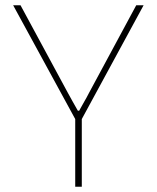

<svg xmlns="http://www.w3.org/2000/svg" viewBox="-20 -500 596 730"><path d="M526 -480 287 -40H270L30 -480H58L238 -147Q247 -131 256.5 -113.5Q266 -96 276 -79H281Q290 -96 300 -113Q310 -130 318 -146L498 -480ZM291 -71V210H266V-71Z"/></svg>

Font: Exo 2 Thin
Style: Regular
Weight: 250
Designer: Natanael Gama
Foundry: Natanael Gama
Version: Version 2.010